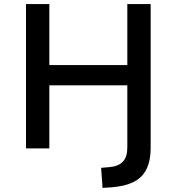

<svg xmlns="http://www.w3.org/2000/svg" viewBox="-20 -725 863 938"><path d="M481 193 474 95 518 91Q560 87 581 64Q602 41 602 -4V-308H221V0H107V-705H221V-407H602V-705H716V-3Q716 43 705 78Q694 113 671 136.5Q648 160 611.5 173Q575 186 525 190Z"/></svg>

Font: Nunito Sans 6pt SemiBold
Style: Regular
Weight: 600
Version: Version 3.101;gftools[0.9.27]